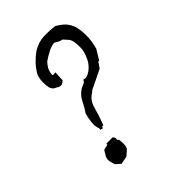

<svg xmlns="http://www.w3.org/2000/svg" viewBox="-188 -872 878 978"><g transform="rotate(-30 251.5 -383.0)"><path d="M183.1 -57.6Q183.1 -61.5 183.6 -65.9L193.8 -100.1L219.7 -114.3V-122.1L262.7 -133.8L273.9 -124L275.9 -110.8L284.7 -106.4Q289.6 -93.8 293.5 -81.8Q297.4 -69.8 297.4 -58.6Q297.4 -53.7 296.4 -46.9L273.9 -13.2L234.4 5.9L203.6 -9.8Q195.3 -22.5 189.2 -33.7Q183.1 -44.9 183.1 -57.6ZM243.2 -208V-198.2H226.6V-207.5Q211.9 -226.6 208 -252.7Q204.1 -278.8 204.1 -305.7V-307.1Q215.3 -337.9 220.7 -368.7Q227.1 -401.9 250.5 -427.7L275.4 -448.7L280.8 -462.9H286.1Q298.8 -462.9 309.1 -472.2Q340.8 -500 349.1 -542Q353 -561 353 -583Q353 -590.3 352.5 -598.6Q347.7 -621.1 340.8 -639.9Q334 -658.7 322.3 -671.9L291 -692.4H273.4L245.6 -699.7Q225.6 -692.4 207 -675.8Q186.5 -657.7 167.5 -635.3Q160.6 -623.5 155.3 -606Q152.3 -594.7 152.3 -582Q152.3 -575.7 153.3 -569.3L156.7 -559.6L175.8 -565.9L187 -512.2Q182.1 -504.9 179.4 -502.2Q176.8 -499.5 174.8 -497.6Q168 -492.2 157.2 -492.2H155.8Q143.6 -496.1 132.8 -498Q118.2 -500.5 107.4 -519Q90.3 -557.1 90.3 -587.4Q90.3 -598.1 90.8 -601.6Q99.1 -633.8 113.8 -660.6Q128.4 -687 147.5 -710.4Q179.2 -742.2 214.6 -753.4Q250 -764.6 291.5 -770.5Q319.3 -764.2 342.3 -751Q365.7 -737.3 383.8 -709Q408.2 -661.1 414.1 -607.4Q416 -588.4 416 -567.4V-566.4L398.4 -505.9H393.1L379.9 -469.2L292 -393.1L285.6 -382.8Q271.5 -368.7 264.6 -350.6Q257.8 -332.5 257.8 -309.1Q257.8 -259.3 252.4 -210.9Z"/></g></svg>

Font: Bakudai
Style: Bold
Weight: 700
Version: Version 1.48